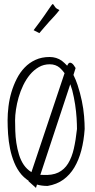

<svg xmlns="http://www.w3.org/2000/svg" viewBox="-20 -920 472 951"><path d="M17.6 -324.2Q17.6 -356.4 22 -392.6Q26.4 -428.7 36.6 -463.4Q46.9 -498 63 -529.8Q79.1 -561.5 102.1 -585.4Q125 -609.4 155.8 -623.5Q186.5 -637.7 225.6 -637.7Q259.8 -637.7 286.1 -619.1Q299.8 -608.4 312.5 -594.7L314.5 -597.7Q317.4 -605.5 322.8 -608.4Q328.1 -611.3 335.9 -606.4Q343.8 -601.6 354.5 -583L343.8 -548.8Q355.5 -525.4 364.3 -499Q377 -460 385.3 -420.4Q393.6 -380.9 396.5 -344.2Q399.4 -307.6 399.4 -281.2Q395.5 -223.6 382.8 -175.3Q370.1 -127 348.1 -90.3Q326.2 -53.7 293.9 -30.3Q261.7 -6.8 215.8 1Q186.5 1 163.1 -5.9L158.2 10.7L121.1 -22.5L122.1 -24.4Q102.5 -37.1 85.9 -55.7Q64.5 -81.1 50.8 -114.3Q37.1 -147.5 29.8 -183.6Q22.5 -219.7 20 -256.3Q17.6 -293 17.6 -324.2ZM54.7 -324.2Q54.7 -300.8 55.7 -271.5Q56.6 -242.2 61 -212.4Q65.4 -182.6 74.2 -153.8Q83 -125 98.1 -103Q113.3 -81.1 135.7 -67.4L299.8 -557.6Q289.1 -572.3 276.4 -584Q255.9 -601.6 226.6 -601.6Q196.3 -601.6 171.9 -587.4Q147.5 -573.2 128.4 -550.3Q109.4 -527.3 95.2 -498Q81.1 -468.8 72.3 -438Q63.5 -407.2 59.1 -377.4Q54.7 -347.7 54.7 -324.2ZM191.4 -53.7Q238.3 -50.8 268.6 -65.4Q298.8 -80.1 317.4 -110.4Q335.9 -140.6 345.7 -183.6Q355.5 -226.6 361.3 -281.2Q361.3 -302.7 359.4 -335Q357.4 -367.2 352.1 -402.3Q346.7 -437.5 337.9 -472.7Q333 -489.3 328.1 -502.9L179.7 -53.7ZM274.4 -870.1Q261.7 -853.5 249 -839.8Q236.3 -826.2 224.1 -813Q211.9 -799.8 200.2 -785.6Q188.5 -771.5 174.8 -755.9L146.5 -770.5Q180.7 -815.4 199.2 -842.3Q217.8 -869.1 227.1 -882.8Q236.3 -896.5 239.3 -898.9Q242.2 -901.4 244.6 -897.5Q247.1 -893.6 252.9 -885.3Q258.8 -877 274.4 -870.1Z"/></svg>

Font: Annie Use Your Telescope
Style: Regular
Weight: 400
Designer: Kimberly Geswein
Foundry: Kimberly Geswein
Version: Version 1.002 2001